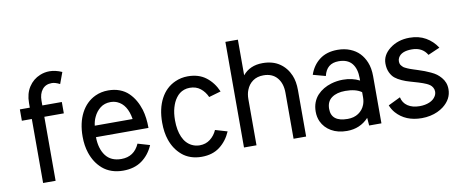

<svg xmlns="http://www.w3.org/2000/svg" viewBox="-65 -995 3036 1278"><g transform="rotate(-10 1453.0 -356.0)"><path d="M366.2 -628.4Q335 -644.5 312 -644.5Q270 -644.5 247.3 -615.7Q224.6 -586.9 224.6 -540.5V-508.8H356.4V-432.1H224.6V0.5H140.1V-432.1H72.8V-508.8H140.1V-540.5Q140.1 -603.5 168.9 -647.9Q197.8 -692.4 246.1 -711.9Q276.9 -724.6 310.5 -724.6Q350.1 -724.6 394.5 -705.1Z M885.3 -124.5Q857.9 -61 806.9 -24.4Q755.9 12.2 680.2 12.2Q638.2 12.2 603 0Q567.9 -12.2 542.2 -34.4Q516.6 -56.6 498.5 -84.7Q480.5 -112.8 469.2 -147Q452.6 -196.8 452.6 -257.3Q452.6 -350.1 487.1 -416.3Q521.5 -482.4 584.5 -512.2Q625 -531.2 673.3 -531.2Q715.3 -531.2 750 -518.1Q784.7 -504.9 809.1 -481.2Q833.5 -457.5 850.3 -428.2Q867.2 -398.9 878.4 -363.3Q894.5 -308.6 894.5 -238.8H539.6Q540.5 -160.6 575.9 -113.5Q611.3 -66.4 681.6 -66.4Q768.1 -66.4 804.2 -148.4ZM800.8 -315.4Q784.7 -415.5 719.2 -443.4Q698.2 -452.1 674.8 -452.1Q634.3 -452.1 605.7 -429.9Q577.1 -407.7 561 -372.6Q548.8 -347.2 544.9 -315.4Z M1210.9 -65.4Q1252 -65.4 1282 -88.6Q1312 -111.8 1328.1 -148.4L1409.2 -124.5Q1382.8 -63 1333.7 -25.4Q1284.7 12.2 1210.9 12.2Q1170.9 12.2 1137.2 0.5Q1103.5 -11.2 1078.9 -32.5Q1054.2 -53.7 1036.6 -80.3Q1019 -106.9 1007.8 -139.6Q990.2 -190.4 990.2 -257.3Q990.2 -351.6 1025.4 -418.2Q1060.5 -484.9 1125.5 -513.7Q1165.5 -531.7 1210.9 -531.7Q1284.7 -531.7 1333.7 -494.1Q1382.8 -456.5 1409.2 -394.5L1328.1 -371.1Q1312 -407.7 1282.7 -430.9Q1253.4 -454.1 1210.9 -454.1Q1190.4 -454.1 1172.9 -448Q1155.3 -441.9 1142.1 -431.6Q1128.9 -421.4 1118.2 -406.7Q1107.4 -392.1 1100.3 -376.7Q1093.3 -361.3 1087.9 -342.8Q1077.1 -306.2 1077.1 -257.3Q1077.1 -190.9 1097.7 -144Q1118.2 -97.2 1159.2 -77.1Q1183.6 -65.4 1210.9 -65.4Z M1582.5 -473.1Q1630.9 -531.7 1716.3 -531.7Q1784.7 -531.7 1831.1 -500.2Q1877.4 -468.8 1900.4 -414.1Q1918 -372.6 1918 -313.5V0H1833V-311Q1833 -374.5 1800.3 -412.6Q1767.6 -450.7 1708.5 -450.7Q1665.5 -450.7 1636.2 -429.7Q1606.9 -408.7 1593.3 -373Q1582.5 -346.7 1582.5 -311V0H1498V-713.9H1582.5Z M2217.3 -456.1Q2136.2 -456.1 2117.2 -374L2032.7 -397Q2053.7 -459 2101.6 -495.6Q2149.4 -532.2 2223.1 -532.2Q2270 -532.2 2307.9 -516.8Q2345.7 -501.5 2370.6 -475.3Q2395.5 -449.2 2410.2 -413.1Q2426.8 -373 2426.8 -318.4V0.5H2343.8L2339.8 -51.8Q2281.7 10.7 2193.4 10.7Q2131.8 10.7 2087.6 -14.9Q2043.5 -40.5 2022.9 -85Q2009.3 -115.2 2009.3 -151.9Q2009.3 -185.5 2020 -213.6Q2030.8 -241.7 2049.8 -262Q2068.8 -282.2 2092.5 -296.1Q2116.2 -310.1 2144 -318.4Q2183.1 -330.1 2224.1 -330.1Q2286.6 -330.1 2336.4 -304.7V-319.3Q2336.4 -384.8 2307.1 -420.4Q2277.8 -456.1 2217.3 -456.1ZM2226.6 -253.9Q2169.4 -253.9 2135 -229.2Q2100.6 -204.6 2100.6 -154.3Q2100.6 -67.4 2211.4 -67.4Q2254.4 -67.4 2284.4 -87.6Q2314.5 -107.9 2327.6 -141.6Q2336.4 -164.6 2336.4 -190.9V-226.1Q2297.9 -253.9 2226.6 -253.9Z M2814.5 -394Q2782.2 -449.2 2710.9 -449.2Q2640.1 -449.2 2619.1 -410.2Q2612.8 -398.9 2612.8 -386.7Q2612.8 -377.4 2615 -369.6Q2617.2 -361.8 2623.3 -355.2Q2629.4 -348.6 2633.1 -345Q2636.7 -341.3 2647.5 -336.2Q2658.2 -331.1 2661.1 -329.8Q2664.1 -328.6 2676.3 -323.7Q2684.1 -320.8 2699 -315.9Q2713.9 -311 2718.8 -309.6L2729 -306.2Q2755.9 -297.4 2771.5 -291.5Q2787.1 -285.6 2810.3 -274.9Q2833.5 -264.2 2847.9 -253.4Q2862.3 -242.7 2876.5 -226.3Q2890.6 -210 2897.9 -190.9Q2905.8 -170.9 2905.8 -146Q2905.8 -79.1 2845.7 -32.7Q2827.6 -19 2805.4 -8.8Q2783.2 1.5 2755.6 7.3Q2728 13.2 2698.7 13.2Q2588.9 13.2 2526.4 -57.6Q2506.8 -80.1 2495.6 -108.9L2578.1 -148.9Q2585.9 -110.4 2617.7 -89.1Q2649.4 -67.9 2697.8 -67.9Q2735.4 -67.9 2764.2 -80.1Q2793 -92.3 2806.6 -115.2Q2815.4 -129.4 2815.4 -146Q2815.4 -161.1 2808.3 -173.1Q2801.3 -185.1 2792.2 -191.9Q2783.2 -198.7 2769.5 -205.1Q2749 -214.4 2717.5 -224.1Q2686 -233.9 2661.4 -240.5Q2636.7 -247.1 2609.4 -259.3Q2582 -271.5 2564 -286.1Q2545.9 -300.8 2533.9 -326.7Q2522 -352.5 2522 -386.7Q2522 -443.8 2575.2 -485.4Q2630.9 -528.3 2709 -528.3Q2771.5 -528.3 2818.1 -501.5Q2864.7 -474.6 2894 -428.7Z"/></g></svg>

Font: Meera Inimai
Style: Regular
Weight: 400
Version: 2.0.0+20160526